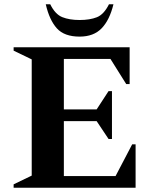

<svg xmlns="http://www.w3.org/2000/svg" viewBox="-20 -882 721 902"><path d="M44 0V-16L129 -57V-603L44 -644V-660H589V-487H573L499 -605H280V-368H434L490 -454H506V-229H490L434 -313H280V-55H523L601 -204H617V0ZM354 -710Q282 -710 247 -749Q212 -788 195 -862H216Q239 -815 272.5 -801.5Q306 -788 354 -788Q402 -788 435 -801Q468 -814 492 -862H513Q495 -788 457.5 -749Q420 -710 354 -710Z"/></svg>

Font: Spectral SC
Style: Bold
Weight: 700
Designer: Jean-Baptiste Levee
Foundry: Production Type
Version: Version 2.001